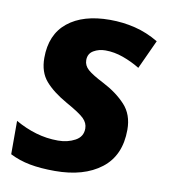

<svg xmlns="http://www.w3.org/2000/svg" viewBox="-69 -616 610 686"><g transform="rotate(10 236.5 -273.0)"><path d="M174.8 9.8Q122.6 9.8 83.7 2.4Q44.9 -4.9 11.2 -22V-143.1Q47.9 -122.1 86.7 -110.6Q125.5 -99.1 167 -99.1Q201.7 -99.1 228.8 -113.8Q255.9 -128.4 255.9 -158.2Q255.9 -178.2 240.2 -193.8Q224.6 -209.5 173.8 -237.8Q123 -266.6 95.5 -298.3Q67.9 -330.1 67.9 -381.8Q67.9 -466.8 123.3 -511.5Q178.7 -556.2 275.9 -556.2Q323.2 -556.2 367.2 -545.4Q411.1 -534.7 453.1 -509.8L404.8 -404.8Q376 -422.4 343.5 -434.1Q311 -445.8 278.8 -445.8Q254.9 -445.8 235.8 -434.6Q216.8 -423.3 216.8 -399.9Q216.8 -380.4 232.9 -366Q249 -351.6 291 -330.1Q340.3 -304.7 372.6 -270Q404.8 -235.4 404.8 -180.2Q404.8 -86.4 342.3 -38.3Q279.8 9.8 174.8 9.8Z"/></g></svg>

Font: Open Sans
Style: Bold Italic
Weight: 700
Italic angle: -12°
Designer: Monotype Design Team
Foundry: Monotype Imaging Inc.
Version: Version 3.003; ttfautohint (v1.8.4)